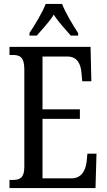

<svg xmlns="http://www.w3.org/2000/svg" viewBox="-20 -951 539 971"><path d="M129 -784V-771H166C194 -804 228 -838 252 -877C276 -838 310 -804 338 -771H375V-784C350 -822 311 -886 294 -931H211C194 -886 154 -822 129 -784ZM28 0H463L468 -174H422L418 -132C412 -88 392 -49 341 -49H195V-350H384V-398H195V-665H322C371 -665 389 -626 392 -582L396 -540H442L438 -714H28V-673H45C78 -673 103 -664 103 -602V-107C103 -52 81 -41 45 -41H28Z"/></svg>

Font: Noto Serif Devanagari ExtraCondensed
Style: Regular
Weight: 400
Width: 2
Designer: Universal Thirst, Indian Type Foundry and the Monotype Design Team
Foundry: Monotype Imaging Inc.
Version: Version 2.004